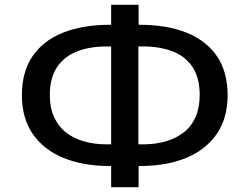

<svg xmlns="http://www.w3.org/2000/svg" viewBox="-20 -754 1037 798"><path d="M442 24V-86L471 -64H437Q325 -64 243 -98Q161 -132 116 -197.5Q71 -263 71 -358Q71 -455 115 -520Q159 -585 241.5 -618Q324 -651 437 -651H471L442 -630V-734H556V-630L526 -651H560Q674 -651 756 -618Q838 -585 882 -520Q926 -455 926 -358Q926 -263 881 -197.5Q836 -132 754.5 -98Q673 -64 560 -64H526L556 -86V24ZM442 -130V-586L468 -561H424Q353 -561 299.5 -540Q246 -519 216.5 -474Q187 -429 187 -359Q187 -307 204.5 -268Q222 -229 253.5 -204Q285 -179 328.5 -166.5Q372 -154 424 -154H468ZM555 -130 529 -154H574Q626 -154 669 -166.5Q712 -179 744 -204Q776 -229 793 -268Q810 -307 810 -359Q810 -429 781 -474Q752 -519 698.5 -540Q645 -561 574 -561H529L555 -586Z"/></svg>

Font: Nunito Sans 10pt SemiExpanded SemiBold
Style: Regular
Weight: 600
Width: 6
Designer: Vernon Adams
Foundry: Vernon Adams
Version: Version 3.101;gftools[0.9.27]